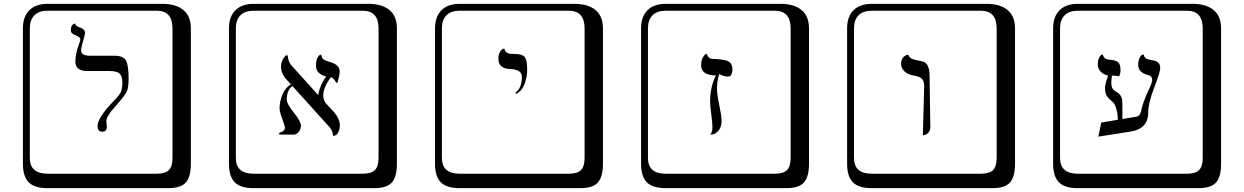

<svg xmlns="http://www.w3.org/2000/svg" viewBox="-20 -774 6518 1006"><path d="M404.8 -509.8Q404.8 -481.9 453.1 -481.9H581.1Q627 -481.9 640.4 -456.1Q653.8 -430.2 653.8 -362.8Q653.8 -314.9 644.3 -294.4Q634.8 -273.9 594.2 -228Q572.3 -203.1 563.7 -192.6Q555.2 -182.1 546.1 -166Q537.1 -149.9 537.1 -138.2Q537.1 -132.3 538.6 -123Q540 -113.8 540 -110.8Q540 -84 516.1 -84Q491.2 -84 491.2 -113.8Q491.2 -156.7 574.2 -243.2Q603 -272 612.1 -289.6Q621.1 -307.1 621.1 -340.8Q621.1 -373 607.7 -387.5Q594.2 -401.9 551.8 -401.9H437Q375 -401.9 375 -451.2Q375 -492.2 393.1 -540Q400.9 -559.1 400.9 -566.9Q400.9 -579.1 377 -588.9Q351.1 -597.7 351.1 -615.2Q351.1 -630.4 356.4 -639.2Q361.8 -647.9 368.2 -649.4L374 -650.9Q375 -637.7 396 -630.9Q425.8 -622.1 425.8 -600.1Q425.8 -598.1 419.4 -573Q413.1 -547.9 411.1 -543Q404.8 -522.9 404.8 -509.8ZM229 -717.8Q184.1 -717.8 160.2 -693.8Q136.2 -669.9 136.2 -625V53.2Q136.2 136.2 229 136.2H800.8Q845.7 136.2 864.7 117.2Q883.8 98.1 883.8 53.2V-625Q883.8 -717.8 800.8 -717.8ZM980 84Q980 152.8 953.4 182.4Q926.8 211.9 860.8 211.9H229Q161.1 211.9 130.6 181.4Q100.1 150.9 100.1 84V-625Q100.1 -687 134 -720.5Q168 -753.9 229 -753.9H831.1Q900.9 -753.9 940.4 -721.9Q980 -689.9 980 -625Z M1759.8 -399.9Q1759.8 -388.7 1756.6 -373.8Q1753.4 -358.9 1750.5 -348.9Q1747.6 -338.9 1745.6 -338.9Q1742.7 -338.9 1733.2 -353.5Q1723.6 -368.2 1713.4 -369.1Q1673.3 -314.9 1673.8 -273.9Q1673.8 -254.4 1684.1 -236.3L1731.4 -185.1Q1760.3 -150.9 1760.7 -118.2Q1760.7 -97.2 1751.7 -79.6Q1742.7 -62 1725.6 -62Q1722.7 -90.8 1705.6 -108.9L1512.2 -323.2Q1482.9 -303.2 1482.4 -252Q1482.4 -230 1519.5 -184.1Q1556.6 -138.2 1556.6 -115.2Q1556.6 -97.2 1545.2 -83Q1533.7 -68.8 1519.5 -68.8H1443.4Q1443.4 -69.8 1442.9 -70.8Q1442.4 -71.8 1442.4 -73.2Q1442.4 -78.1 1447.8 -80.1Q1457.5 -82 1465.1 -88.6Q1472.7 -95.2 1472.7 -104Q1472.7 -113.8 1458.7 -151.4Q1444.8 -189 1444.8 -207Q1444.8 -240.7 1459 -276.6Q1473.1 -312.5 1503.9 -332.5L1480.5 -357.9Q1452.6 -388.7 1452.6 -424.8Q1452.6 -458 1477.5 -483.9H1487.8Q1488.8 -453.1 1506.3 -432.1L1645.5 -277.8L1647 -276.9Q1658.2 -333 1689.5 -373Q1635.3 -386.7 1635.7 -430.2Q1635.7 -453.1 1641.6 -467.5Q1647.5 -481.9 1654.3 -484.9L1660.6 -487.8Q1665.5 -483.9 1666 -477.1Q1666.5 -470.2 1675 -463.1Q1683.6 -456.1 1711.4 -448.2Q1759.8 -434.1 1759.8 -399.9ZM1308.6 -717.8Q1263.7 -717.8 1239.7 -693.8Q1215.8 -669.9 1215.8 -625V53.2Q1215.8 136.2 1308.6 136.2H1880.4Q1925.3 136.2 1944.3 117.2Q1963.4 98.1 1963.4 53.2V-625Q1963.4 -717.8 1880.4 -717.8ZM2059.6 84Q2059.6 152.8 2033 182.4Q2006.3 211.9 1940.4 211.9H1308.6Q1240.7 211.9 1210.2 181.4Q1179.7 150.9 1179.7 84V-625Q1179.7 -687 1213.6 -720.5Q1247.6 -753.9 1308.6 -753.9H1910.6Q1980.5 -753.9 2020 -721.9Q2059.6 -689.9 2059.6 -625Z M2685.1 -282.2 2680.2 -288.1Q2714.4 -312 2714.4 -371.1Q2714.4 -409.2 2655.3 -412.1Q2591.3 -414.1 2591.3 -465.8Q2591.3 -487.8 2599.4 -501.5Q2607.4 -515.1 2615.2 -517.6L2623 -520Q2624 -506.8 2633.5 -500Q2643.1 -493.2 2651.6 -492.2Q2660.2 -491.2 2676.3 -491.2Q2716.3 -491.2 2729.2 -475.1Q2742.2 -459 2742.2 -408.2Q2742.2 -374 2729.7 -337.2Q2717.3 -300.3 2685.1 -282.2ZM2388.2 -717.8Q2343.3 -717.8 2319.3 -693.8Q2295.4 -669.9 2295.4 -625V53.2Q2295.4 136.2 2388.2 136.2H2960Q3004.9 136.2 3023.9 117.2Q3043 98.1 3043 53.2V-625Q3043 -717.8 2960 -717.8ZM3139.2 84Q3139.2 152.8 3112.5 182.4Q3085.9 211.9 3020 211.9H2388.2Q2320.3 211.9 2289.8 181.4Q2259.3 150.9 2259.3 84V-625Q2259.3 -687 2293.2 -720.5Q2327.1 -753.9 2388.2 -753.9H2990.2Q3060.1 -753.9 3099.6 -721.9Q3139.2 -689.9 3139.2 -625Z M3712.9 -107.9Q3712.9 -129.9 3706.8 -175.5Q3700.7 -221.2 3700.7 -242.2Q3700.7 -318.4 3731 -378.9Q3653.8 -378.9 3653.8 -432.1Q3653.8 -456.1 3661.4 -470.9Q3668.9 -485.8 3676.3 -488.8L3683.6 -492.2Q3687.5 -471.2 3708 -465.8Q3774.9 -463.9 3796.4 -452.4Q3817.9 -440.9 3817.9 -407.2Q3817.9 -392.1 3806.6 -375Q3798.8 -373 3793.9 -373Q3771 -373 3748.5 -386.2Q3736.3 -347.2 3736.8 -309.1Q3736.8 -280.3 3748.8 -223.1Q3760.7 -166 3760.7 -140.1Q3760.7 -109.4 3745.8 -91.3Q3731 -73.2 3716.3 -70.3L3701.7 -67.9Q3712.9 -83 3712.9 -107.9ZM3467.8 -717.8Q3422.9 -717.8 3398.9 -693.8Q3375 -669.9 3375 -625V53.2Q3375 136.2 3467.8 136.2H4039.6Q4084.5 136.2 4103.5 117.2Q4122.6 98.1 4122.6 53.2V-625Q4122.6 -717.8 4039.6 -717.8ZM4218.8 84Q4218.8 152.8 4192.1 182.4Q4165.5 211.9 4099.6 211.9H3467.8Q3399.9 211.9 3369.4 181.4Q3338.9 150.9 3338.9 84V-625Q3338.9 -687 3372.8 -720.5Q3406.7 -753.9 3467.8 -753.9H4069.8Q4139.6 -753.9 4179.2 -721.9Q4218.8 -689.9 4218.8 -625Z M4815.4 -64.9 4822.3 -320.8Q4822.3 -350.6 4809.3 -362.3Q4796.4 -374 4764.2 -378.9Q4736.3 -383.8 4718.8 -400.4Q4701.2 -417 4701.2 -439.9Q4701.2 -459 4710.7 -470.9Q4720.2 -482.9 4730 -485.4L4739.3 -487.8Q4743.2 -465.8 4785.2 -458Q4810.1 -454.1 4821.8 -449.5Q4833.5 -444.8 4842 -427Q4850.6 -409.2 4850.6 -374L4854.5 -106.9Q4854.5 -89.8 4844.5 -79.3Q4834.5 -68.8 4824.7 -66.9ZM4547.4 -717.8Q4502.4 -717.8 4478.5 -693.8Q4454.6 -669.9 4454.6 -625V53.2Q4454.6 136.2 4547.4 136.2H5119.1Q5164.1 136.2 5183.1 117.2Q5202.1 98.1 5202.1 53.2V-625Q5202.1 -717.8 5119.1 -717.8ZM5298.3 84Q5298.3 152.8 5271.7 182.4Q5245.1 211.9 5179.2 211.9H4547.4Q4479.5 211.9 4449 181.4Q4418.5 150.9 4418.5 84V-625Q4418.5 -687 4452.4 -720.5Q4486.3 -753.9 4547.4 -753.9H5149.4Q5219.2 -753.9 5258.8 -721.9Q5298.3 -689.9 5298.3 -625Z M5919.9 -160.2Q5936 -162.1 5942.9 -165.5Q5949.7 -168.9 5954.3 -178.5Q5959 -188 5960.9 -200.4Q5962.9 -212.9 5972.4 -240Q5981.9 -267.1 5996.1 -297.9Q6017.1 -339.8 6017.1 -355Q6017.1 -375 5998 -379.9Q5943.8 -394 5943.8 -432.1Q5943.8 -456.1 5950.9 -470.5Q5958 -484.9 5964.8 -486.8L5972.2 -488.8Q5975.1 -473.6 5984.6 -467.8Q5994.1 -461.9 6020 -458Q6059.1 -452.1 6059.1 -418Q6059.1 -396 6027.6 -314.9Q5996.1 -233.9 5996.1 -184.1Q5996.1 -95.2 5894 -83L5734.9 -58.1L5750 -131.8L5836.9 -146.5Q5836.4 -180.7 5828.4 -205.8Q5820.3 -231 5810.1 -240.2Q5788.1 -257.3 5779.1 -271.7Q5770 -286.1 5770 -311Q5770 -335 5786.1 -377.9Q5763.2 -382.8 5747.6 -398.4Q5731.9 -414.1 5731.9 -434.1Q5731.9 -457 5738.5 -470.9Q5745.1 -484.9 5751.5 -486.8L5757.8 -488.8Q5764.6 -460.9 5797.9 -460.9Q5810.1 -460 5815.4 -458.5Q5820.8 -457 5831.3 -452.6Q5841.8 -448.2 5846.4 -436.5Q5851.1 -424.8 5851.1 -407.2Q5851.1 -390.1 5843.8 -374Q5827.6 -377.9 5806.2 -377.9Q5803.2 -357.9 5802.7 -340.8Q5802.7 -311 5818.8 -299.8Q5835.9 -288.6 5843 -283.2Q5850.1 -277.8 5855.5 -265.4Q5860.8 -252.9 5860.8 -232.9V-150.4ZM5627 -717.8Q5582 -717.8 5558.1 -693.8Q5534.2 -669.9 5534.2 -625V53.2Q5534.2 136.2 5627 136.2H6198.7Q6243.7 136.2 6262.7 117.2Q6281.7 98.1 6281.7 53.2V-625Q6281.7 -717.8 6198.7 -717.8ZM6377.9 84Q6377.9 152.8 6351.3 182.4Q6324.7 211.9 6258.8 211.9H5627Q5559.1 211.9 5528.6 181.4Q5498 150.9 5498 84V-625Q5498 -687 5532 -720.5Q5565.9 -753.9 5627 -753.9H6229Q6298.8 -753.9 6338.4 -721.9Q6377.9 -689.9 6377.9 -625Z"/></svg>

Font: Linux Biolinum Keyboard O
Style: Regular
Weight: 700
Designer: Philipp H. Poll
Foundry: Philipp H. Poll
Version: Version 0.6.1